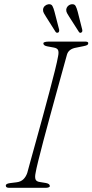

<svg xmlns="http://www.w3.org/2000/svg" viewBox="-20 -899 442 919"><path d="M150.5 -72Q146 -51 150.2 -40.2Q154.5 -29.5 172.5 -27.5L200 -23Q218.5 -19.5 218.5 -8.5Q218.5 -4 212.2 -2Q206 0 198.5 0H24.5Q8 0 8 -9.5Q6 -19.5 27.5 -22.5L59.5 -26.5Q79.5 -29 91.8 -40.8Q104 -52.5 110.5 -71.5Q115 -89 126.5 -130.2Q138 -171.5 153.2 -226.5Q168.5 -281.5 185 -342Q201.5 -402.5 216.5 -459.2Q231.5 -516 242.8 -561Q254 -606 258 -629.5Q262 -648.5 258.2 -658.5Q254.5 -668.5 237 -671.5L207 -677Q187.5 -680.5 187.5 -691.5Q187.5 -700 217 -700H387Q402.5 -700 402.5 -692.5Q402.5 -686.5 397.5 -683.5Q392.5 -680.5 379.5 -678L345 -671Q308.5 -665 300.5 -637.5Q293.5 -612 280.5 -565Q267.5 -518 251.5 -459.8Q235.5 -401.5 218.8 -340.5Q202 -279.5 187.5 -224.2Q173 -169 163 -128.5Q153 -88 150.5 -72ZM241 -842.5 263 -757.5Q264.5 -747 259 -743.5Q251.5 -739.5 246 -746.5L199.5 -820Q194.5 -828 190 -836Q185.5 -844 186 -853Q187 -863.5 194.2 -870.2Q201.5 -877 211 -878.5Q225.5 -880.5 231 -870.2Q236.5 -860 241 -842.5ZM352 -842.5 373.5 -757.5Q376 -747 369.5 -743.5Q362.5 -739 357.5 -746.5L310.5 -820Q305.5 -828 301 -836Q296.5 -844 297 -853Q298.5 -863.5 305.5 -870.2Q312.5 -877 322 -878.5Q336.5 -880.5 342 -870.2Q347.5 -860 352 -842.5Z"/></svg>

Font: Fraunces 9pt Soft Thin
Style: Italic
Weight: 100
Italic angle: -16°
Version: Version 1.000;[b76b70a41]